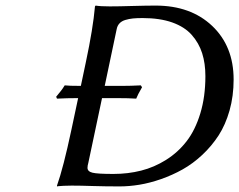

<svg xmlns="http://www.w3.org/2000/svg" viewBox="-20 -668 861 691"><path d="M375 -645Q407.2 -645 457.5 -646.5Q507.8 -647.9 540 -647.9Q666.5 -647.9 743.7 -574.7Q820.8 -501.5 820.8 -381.8Q820.8 -322.3 806.2 -270.5Q791.5 -218.8 766.6 -180.4Q741.7 -142.1 708 -110.6Q674.3 -79.1 637.2 -58.3Q600.1 -37.6 559.6 -23.4Q519 -9.3 481.9 -3.2Q444.8 2.9 410.2 2.9Q358.9 2.9 314.5 1.5Q270 0 237.8 0Q222.2 0 209 0.7Q195.8 1.5 190.4 2L185.1 2.9V0Q208 -64.5 236.8 -200.2L261.2 -314.9Q221.2 -314.9 185.1 -313L182.1 -319.8Q201.7 -342.3 212.9 -360.8Q226.1 -358.9 271 -358.9L289.1 -444.8Q314.9 -565.9 321.8 -645L324.2 -647.9Q340.8 -645 375 -645ZM388.2 -42Q440.9 -42 488 -54Q535.2 -65.9 577.9 -92.8Q620.6 -119.6 651.6 -159.7Q682.6 -199.7 700.9 -259.8Q719.2 -319.8 719.2 -394Q719.2 -439.9 707.5 -476.6Q695.8 -513.2 670.2 -542.2Q644.5 -571.3 599.9 -587.2Q555.2 -603 493.2 -603Q472.7 -603 458.5 -601.6Q444.3 -600.1 431.2 -596.2Q418 -592.3 410.2 -584Q402.3 -575.7 399.9 -563L356.9 -358.9H418.9Q450.7 -358.9 486.8 -360.8L491.2 -354Q475.1 -326.2 470.2 -313Q443.8 -314.9 399.9 -314.9H347.2L297.9 -82Q294.9 -71.8 294.9 -64Q294.9 -50.8 313 -46.4Q331.1 -42 388.2 -42Z"/></svg>

Font: Linear Smooth
Style: Italic
Weight: 400
Designer: Philipp H. Poll, Flanker
Foundry: Philipp H. Poll, reworked by Flanker
Version: Version 1.061 | FøM Fix